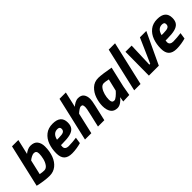

<svg xmlns="http://www.w3.org/2000/svg" viewBox="199 -1780 2872 2872"><g transform="rotate(-45 1635.0 -344.0)"><path d="M58 -22 214 -700H348L293 -461Q315 -480 348.5 -496Q382 -512 412 -512Q493 -512 527.5 -465.5Q562 -419 562 -349Q562 -246 531 -164.5Q500 -83 441 -36Q382 11 302 11Q248 11 179 1Q110 -9 58 -22ZM425 -335Q425 -398 372 -398Q350 -398 319.5 -382.5Q289 -367 267 -348L213 -113Q261 -103 300 -103Q342 -103 370.5 -142.5Q399 -182 412 -236.5Q425 -291 425 -335Z M608 -158Q608 -253 637 -333Q666 -413 727.5 -462Q789 -511 882 -511Q1057 -511 1057 -362Q1057 -297 1028 -261Q999 -225 939.5 -210Q880 -195 780 -195H745Q742 -183 742 -161Q742 -132 762.5 -117Q783 -102 815 -102Q850 -102 898 -106Q946 -110 981 -115L966 -16Q930 -5 877.5 3.5Q825 12 777 12Q691 12 649.5 -29.5Q608 -71 608 -158ZM801 -294Q870 -294 897.5 -309Q925 -324 925 -360Q925 -383 912.5 -393Q900 -403 875 -403Q786 -403 760 -294Z M1219 -700H1353L1297 -453Q1319 -475 1354 -493.5Q1389 -512 1422 -512Q1486 -512 1515 -473.5Q1544 -435 1544 -371Q1544 -335 1523 -245L1467 0H1333L1387 -235Q1405 -310 1405 -338Q1405 -369 1397.5 -382.5Q1390 -396 1365 -396Q1349 -396 1321.5 -377.5Q1294 -359 1269 -336L1192 0H1058Z M1596 -170Q1596 -245 1623 -324.5Q1650 -404 1707.5 -458Q1765 -512 1850 -512Q1886 -512 1958.5 -502Q2031 -492 2100 -479L2025 -156Q2014 -105 1998 -3L1865 2Q1875 -66 1878 -76Q1853 -42 1814 -15Q1775 12 1737 12Q1664 12 1630 -37.5Q1596 -87 1596 -170ZM1900 -191 1946 -384Q1881 -398 1854 -398Q1816 -398 1788.5 -361.5Q1761 -325 1746.5 -272Q1732 -219 1732 -170Q1732 -135 1743 -118.5Q1754 -102 1783 -102Q1803 -102 1836.5 -129.5Q1870 -157 1900 -191Z M2260 -700H2394L2233 0H2099Z M2414 -500H2545L2531 -111H2549L2720 -500H2855L2620 0H2410Z M2821 -158Q2821 -253 2850 -333Q2879 -413 2940.5 -462Q3002 -511 3095 -511Q3270 -511 3270 -362Q3270 -297 3241 -261Q3212 -225 3152.5 -210Q3093 -195 2993 -195H2958Q2955 -183 2955 -161Q2955 -132 2975.5 -117Q2996 -102 3028 -102Q3063 -102 3111 -106Q3159 -110 3194 -115L3179 -16Q3143 -5 3090.5 3.5Q3038 12 2990 12Q2904 12 2862.5 -29.5Q2821 -71 2821 -158ZM3014 -294Q3083 -294 3110.5 -309Q3138 -324 3138 -360Q3138 -383 3125.5 -393Q3113 -403 3088 -403Q2999 -403 2973 -294Z"/></g></svg>

Font: Cairo
Style: Bold Italic
Weight: 700
Italic angle: -13°
Designer: Mohamed Gaber, Accademia di Belle Arti di Urbino and others
Foundry: Kief Type Foundry, Accademia di Belle Arti di Urbino and others
Version: Version 3.011